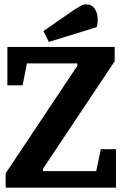

<svg xmlns="http://www.w3.org/2000/svg" viewBox="-20 -864 560 884"><path d="M6 0V-66L336 -561V-572H104L84 -471H14V-648H508V-582L178 -87V-76H423L444 -177H514V0ZM205 -671 180 -721 323 -820Q336 -828 350 -836Q364 -844 375 -844Q400 -844 413 -828Q426 -812 429 -787.5Q432 -763 425 -739Z"/></svg>

Font: Faustina
Style: Bold
Weight: 700
Designer: Alfonso Garcia
Foundry: http://www.omnibus-type.com
Version: Version 1.200